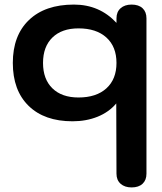

<svg xmlns="http://www.w3.org/2000/svg" viewBox="-20 -520 706 839"><path d="M489 239 488 -68Q456 -30 406.5 -10Q357 10 297 10Q174 10 105 -57.5Q36 -125 36 -245Q36 -365 106.5 -432.5Q177 -500 303 -500Q415 -500 489 -420V-440Q489 -468 507 -484Q525 -500 555 -500Q586 -500 603 -484Q620 -468 620 -440V239Q620 267 603 283Q586 299 555 299Q525 299 507 283Q489 267 489 239ZM489 -245Q489 -316 445 -356Q401 -396 323 -396Q250 -396 209 -356Q168 -316 168 -245Q168 -174 209 -134Q250 -94 323 -94Q401 -94 445 -134Q489 -174 489 -245Z"/></svg>

Font: Kodchasan
Style: Bold
Weight: 700
Designer: Katatrad Aksorn Co.,Ltd.
Foundry: Cadson Demak Co.,Ltd.
Version: Version 1.000; ttfautohint (v1.6)